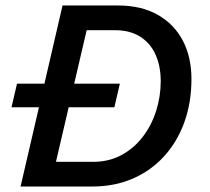

<svg xmlns="http://www.w3.org/2000/svg" viewBox="-20 -680 765 700"><path d="M22 -289 42 -375H417L397 -289ZM55 0 208 -660H410Q496 -660 556 -625.5Q616 -591 647 -531Q678 -471 678 -392Q678 -307 652.5 -235.5Q627 -164 579 -111Q531 -58 464.5 -29Q398 0 316 0ZM184 -90H320Q377 -90 422.5 -114.5Q468 -139 500 -180.5Q532 -222 549 -275Q566 -328 566 -384Q566 -438 547.5 -480Q529 -522 491.5 -546Q454 -570 398 -570H296Z"/></svg>

Font: Kantumruy Pro Medium
Style: Italic
Weight: 500
Italic angle: -13°
Designer: Sovichet Tep
Foundry: Sovichet Tep
Version: Version 1.002